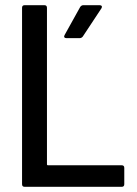

<svg xmlns="http://www.w3.org/2000/svg" viewBox="-20 -720 528 740"><path d="M75 -700H151Q161 -700 161 -690V-87Q161 -83 165 -83H449Q459 -83 459 -73V-10Q459 0 449 0H75Q65 0 65 -10V-690Q65 -700 75 -700ZM301 -700H364Q370 -700 372 -696.5Q374 -693 371 -688L299 -579Q294 -573 287 -573H236Q230 -573 228 -576.5Q226 -580 229 -585L289 -693Q294 -700 301 -700Z"/></svg>

Font: Barlow Semi Condensed Medium
Style: Regular
Weight: 500
Width: 4
Designer: Jeremy Tribby
Foundry: Tribby Type
Version: Version 1.422; ttfautohint (v1.8)